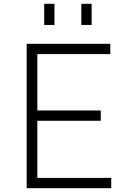

<svg xmlns="http://www.w3.org/2000/svg" viewBox="-20 -988 664 1008"><path d="M120 0ZM564 -54V0H120V-758H559V-704H176V-408H509V-354H176V-54ZM407 -968H461V-857H407ZM212 -968H266V-857H212Z"/></svg>

Font: Biryani UltraLight
Style: Regular
Weight: 250
Designer: Dan Reynolds and Mathieu Réguer
Foundry: Dan Reynolds and Mathieu Réguer
Version: Version 1.003; ttfautohint (v1.1) -l 5 -r 5 -G 72 -x 0 -D la